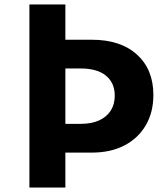

<svg xmlns="http://www.w3.org/2000/svg" viewBox="-20 -845 748 865"><path d="M112.5 0V-825H274.5V-666H393.5Q523.5 -666 597.2 -599Q671 -532 671 -417Q671 -339.5 637 -281Q603 -222.5 541 -190Q479 -157.5 393.5 -157.5H274.5V0ZM274.5 -287H343.5Q392 -287 426.2 -302.5Q460.5 -318 478.8 -346.5Q497 -375 497 -414Q497 -471.5 457.5 -504Q418 -536.5 343.5 -536.5H274.5Z"/></svg>

Font: Spartan Thin
Style: Bold
Weight: 700
Version: Version 1.004